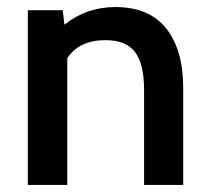

<svg xmlns="http://www.w3.org/2000/svg" viewBox="-20 -525 595 545"><path d="M59 -496H158L163 -455Q226 -505 307 -505Q404 -505 452 -444Q500 -383 500 -276V0H389V-269Q389 -343 363.5 -377Q338 -411 279 -411Q205 -411 171 -360V0H59Z"/></svg>

Font: Cabin SemiBold
Style: Regular
Weight: 600
Designer: Pablo Impallari
Foundry: Pablo Impallari. http://www.impallari.com Igino Marini. http://www.ikern.com
Version: Version 2.001